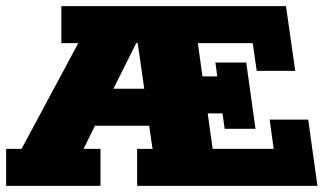

<svg xmlns="http://www.w3.org/2000/svg" viewBox="-20 -603 1060 623"><path d="M0 0V-120H50L234 -463H179V-583H908L938 -373H813L800 -463H622L637 -355H685L679 -400H779L809 -185H709L702 -235H654L670 -120H868L855 -215H980L1010 0H425V-120H475L460 -223L509 -195H245L312 -243L251 -120H306V0ZM324 -267 301 -315H495L452 -287L427 -463H422Z"/></svg>

Font: Rokkitt SemiBold Black
Style: Regular
Weight: 900
Version: Version 3.103